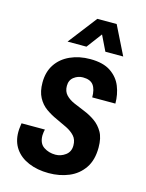

<svg xmlns="http://www.w3.org/2000/svg" viewBox="-112 -792 664 873"><g transform="rotate(15 220.0 -355.5)"><path d="M203 12Q150 12 108.5 -5.5Q67 -23 44.5 -55.5Q22 -88 22 -133Q22 -147 24 -159.5Q26 -172 26 -175H136Q135 -172 133.5 -163Q132 -154 132 -147Q132 -109 156 -93Q180 -77 211 -77Q237 -77 258.5 -93Q280 -109 280 -138Q280 -166 265 -182.5Q250 -199 226 -211Q202 -223 175 -235Q148 -247 124 -264Q100 -281 85 -309Q70 -337 70 -379Q70 -429 93.5 -464.5Q117 -500 159 -519Q201 -538 253 -538Q314 -538 349.5 -514Q385 -490 400 -452.5Q415 -415 415 -372H306Q306 -410 291.5 -429.5Q277 -449 242 -449Q219 -449 200 -434.5Q181 -420 181 -393Q181 -367 196 -351Q211 -335 235 -324.5Q259 -314 286.5 -303Q314 -292 338 -275Q362 -258 377.5 -231Q393 -204 393 -159Q393 -100 367 -62Q341 -24 298 -6Q255 12 203 12ZM132 -588 236 -723H327L394 -588H310L275 -660L221 -588Z"/></g></svg>

Font: Archivo Narrow SemiBold
Style: Italic
Weight: 600
Italic angle: -8°
Designer: Hector Gatti
Foundry: Omnibus-Type
Version: Version 3.002